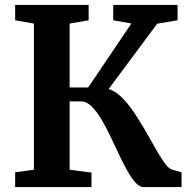

<svg xmlns="http://www.w3.org/2000/svg" viewBox="-20 -763 778 783"><path d="M41.8 0V-60.4L118.3 -70.9V-666.8L41.8 -680.3V-743H341.5V-680.3L263.9 -666.8V-406.3H339.7L515.7 -667.2L441.7 -680.3V-743H704.1V-680.3L621.2 -666.5L423.1 -400Q447.6 -392.2 469.1 -372.8Q490.6 -353.4 509.9 -327.7Q529.2 -302.1 546.1 -273.8Q567.8 -239.9 586.9 -205.5Q606 -171.1 623 -142.1Q640 -113.1 654.6 -94Q669.2 -74.9 681.5 -71.4L720.4 -60.1V0H565.4Q549.1 0 532.4 -18.6Q515.6 -37.1 498.5 -67.8Q481.4 -98.4 464.1 -135.3Q446.8 -172.2 429.6 -208.3Q411.9 -245.8 392.5 -278.1Q373.1 -310.3 352.6 -329.9Q332.2 -349.5 310.7 -349.5H263.9V-70.9L353.1 -59.1V0Z"/></svg>

Font: Merriweather 7pt Light
Style: Regular
Weight: 300
Designer: Eben Sorkin
Foundry: Eben Sorkin
Version: Version 2.200;gftools[0.9.31]